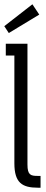

<svg xmlns="http://www.w3.org/2000/svg" viewBox="-25 -875 213 895"><path d="M2 -616H42V-114C42 -23 78 0 152 0H164V-55H151C118 -55 103 -59 103 -108V-671H2ZM126 -855 -5 -753 16 -721 158 -807Z"/></svg>

Font: Stint Ultra Condensed
Style: Regular
Weight: 400
Width: 1
Designer: Astigmatic (AOETI)
Foundry: Astigmatic (AOETI)
Version: Version 1.000